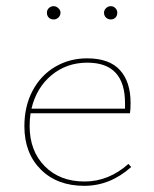

<svg xmlns="http://www.w3.org/2000/svg" viewBox="-20 -599 499 622"><path d="M132 -558Q132 -567 138.5 -573Q145 -579 154 -579Q162 -579 169 -572.5Q176 -566 176 -558Q176 -549 169.5 -542.5Q163 -536 154 -536Q144 -536 138 -542Q132 -548 132 -558ZM317 -558Q317 -566 323.5 -572.5Q330 -579 339 -579Q348 -579 354 -572.5Q360 -566 360 -558Q360 -548 354 -542Q348 -536 339 -536Q330 -536 323.5 -542Q317 -548 317 -558ZM405 -58Q337 3 253 3Q165 3 112 -50Q59 -103 59 -190Q59 -255 85.5 -305Q112 -355 158.5 -382.5Q205 -410 262 -410Q334 -410 368.5 -372Q403 -334 403 -266Q403 -242 401 -232H79Q76 -213 76 -191Q76 -110 125 -60.5Q174 -11 254 -11Q332 -11 396 -68ZM82 -247H385V-265Q385 -396 263 -396Q196 -396 147 -355.5Q98 -315 82 -247Z"/></svg>

Font: Ysabeau Infant Thin
Style: Regular
Weight: 200
Designer: Christian Thalmann (Catharsis Fonts)
Version: Version 0.003